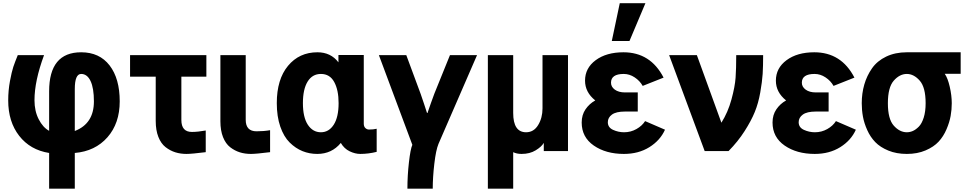

<svg xmlns="http://www.w3.org/2000/svg" viewBox="-20 -926 5917 1177"><path d="M30.3 -310.5Q30.3 -371.1 41 -428.7Q51.8 -486.3 61.5 -515.6Q71.3 -544.9 88.9 -587.9H250Q191.4 -429.7 191.4 -311.5Q191.4 -245.1 217.3 -194.8Q243.2 -144.5 281.2 -124V-366.2Q281.2 -605.5 477.5 -605.5Q589.8 -605.5 651.9 -524.9Q713.9 -444.3 713.9 -304.7Q713.9 -169.9 638.7 -84.5Q563.5 1 438.5 11.7V230.5H281.2V11.7Q165 -6.8 97.7 -93.3Q30.3 -179.7 30.3 -310.5ZM438.5 -123Q555.7 -168 555.7 -304.7Q555.7 -385.7 535.2 -429.2Q514.6 -472.7 477.5 -472.7Q438.5 -472.7 438.5 -379.9Z M777.3 -456.1V-587.9H1245.1V-456.1H1091.8V-190.4Q1091.8 -117.2 1156.2 -117.2Q1192.4 -117.2 1241.2 -126V6.8Q1155.3 17.6 1123 17.6Q1086.9 17.6 1055.2 7.8Q1023.4 -2 995.1 -23.9Q966.8 -45.9 950.7 -86.9Q934.6 -127.9 934.6 -184.6V-456.1Z M1331.1 -182.6V-587.9H1486.3V-191.4Q1486.3 -121.1 1552.7 -121.1Q1597.7 -121.1 1635.7 -127.9V6.8Q1549.8 17.6 1518.6 17.6Q1481.4 17.6 1450.2 7.8Q1418.9 -2 1391.1 -23.4Q1363.3 -44.9 1347.2 -85.4Q1331.1 -126 1331.1 -182.6Z M1676.8 -293.9Q1676.8 -439.5 1745.6 -522.5Q1814.5 -605.5 1925.8 -605.5Q2007.8 -605.5 2054.7 -543.9V-588.9H2210V-168Q2210 -150.4 2219.7 -141.1Q2229.5 -131.8 2242.2 -131.8Q2269.5 -131.8 2289.1 -136.7V4.9Q2238.3 17.6 2188.5 17.6Q2157.2 17.6 2123.5 1.5Q2089.8 -14.6 2069.3 -49.8Q2013.7 17.6 1924.8 17.6Q1877 17.6 1834.5 0.5Q1792 -16.6 1755.9 -52.2Q1719.7 -87.9 1698.2 -149.9Q1676.8 -211.9 1676.8 -293.9ZM1836.9 -293.9Q1836.9 -207 1867.2 -161.1Q1897.5 -115.2 1947.3 -115.2Q1996.1 -115.2 2025.9 -161.6Q2055.7 -208 2055.7 -293.9Q2055.7 -374 2028.8 -423.3Q2002 -472.7 1947.3 -472.7Q1894.5 -472.7 1865.7 -425.8Q1836.9 -378.9 1836.9 -293.9Z M2302.7 -587.9H2470.7L2558.6 -350.6Q2564.5 -335.9 2579.1 -290.5Q2593.8 -245.1 2597.7 -233.4H2600.6Q2621.1 -293.9 2642.6 -351.6L2738.3 -587.9H2904.3L2668 -43.9Q2652.3 -5.9 2642.6 77.1Q2632.8 160.2 2632.8 230.5H2477.5Q2477.5 151.4 2486.8 69.3Q2496.1 -12.7 2507.8 -38.1Z M2970.7 230.5V-587.9H3126V-233.4Q3126 -115.2 3205.1 -115.2Q3252 -115.2 3278.8 -159.2Q3305.7 -203.1 3305.7 -261.7V-587.9H3461.9V0H3313.5V-48.8H3312.5Q3299.8 -26.4 3263.7 -4.4Q3227.5 17.6 3177.7 17.6Q3147.5 17.6 3126 6.8V230.5Z M3545.9 -174.8Q3545.9 -221.7 3569.3 -255.9Q3592.8 -290 3627.9 -309.6L3628.9 -310.5Q3566.4 -360.4 3566.4 -431.6Q3566.4 -508.8 3631.8 -557.1Q3697.3 -605.5 3801.8 -605.5Q3967.8 -605.5 4047.9 -450.2L3919.9 -399.4Q3902.3 -430.7 3870.6 -451.7Q3838.9 -472.7 3803.7 -472.7Q3725.6 -472.7 3725.6 -418.9Q3725.6 -393.6 3749 -376.5Q3772.5 -359.4 3811.5 -359.4H3889.6V-242.2H3811.5Q3756.8 -242.2 3731.4 -223.6Q3706.1 -205.1 3706.1 -176.8Q3706.1 -144.5 3738.3 -129.9Q3770.5 -115.2 3805.7 -115.2Q3846.7 -115.2 3881.3 -134.8Q3916 -154.3 3934.6 -183.6L4056.6 -130.9Q4027.3 -65.4 3960.9 -23.9Q3894.5 17.6 3804.7 17.6Q3694.3 17.6 3620.1 -33.7Q3545.9 -85 3545.9 -174.8ZM3730.5 -674.8 3779.3 -906.2H3936.5L3838.9 -674.8Z M4082 -587.9H4252L4402.3 -173.8Q4442.4 -237.3 4463.9 -315.9Q4485.4 -394.5 4489.3 -449.7Q4493.2 -504.9 4493.2 -587.9H4658.2Q4658.2 -520.5 4655.3 -473.1Q4652.3 -425.8 4640.6 -359.4Q4628.9 -293 4606.9 -239.3Q4585 -185.5 4544.4 -122.1Q4503.9 -58.6 4446.3 0H4299.8Z M4715.8 -174.8Q4715.8 -221.7 4739.3 -255.9Q4762.7 -290 4797.9 -309.6L4798.8 -310.5Q4736.3 -360.4 4736.3 -431.6Q4736.3 -508.8 4801.8 -557.1Q4867.2 -605.5 4971.7 -605.5Q5137.7 -605.5 5217.8 -450.2L5089.8 -399.4Q5072.3 -430.7 5040.5 -451.7Q5008.8 -472.7 4973.6 -472.7Q4895.5 -472.7 4895.5 -418.9Q4895.5 -393.6 4918.9 -376.5Q4942.4 -359.4 4981.4 -359.4H5059.6V-242.2H4981.4Q4926.8 -242.2 4901.4 -223.6Q4876 -205.1 4876 -176.8Q4876 -144.5 4908.2 -129.9Q4940.4 -115.2 4975.6 -115.2Q5016.6 -115.2 5051.3 -134.8Q5085.9 -154.3 5104.5 -183.6L5226.6 -130.9Q5197.3 -65.4 5130.9 -23.9Q5064.5 17.6 4974.6 17.6Q4864.3 17.6 4790 -33.7Q4715.8 -85 4715.8 -174.8Z M5262.7 -293Q5262.7 -353.5 5278.3 -407.7Q5293.9 -461.9 5325.7 -507.3Q5357.4 -552.7 5412.6 -579.1Q5467.8 -605.5 5539.1 -605.5H5869.1V-473.6H5771.5Q5790 -447.3 5802.2 -394Q5814.5 -340.8 5814.5 -293Q5814.5 -253.9 5807.6 -215.3Q5800.8 -176.8 5782.2 -133.3Q5763.7 -89.8 5733.9 -57.6Q5704.1 -25.4 5653.8 -3.9Q5603.5 17.6 5539.1 17.6Q5475.6 17.6 5425.8 -2.9Q5376 -23.4 5345.7 -54.7Q5315.4 -85.9 5296.4 -128.4Q5277.3 -170.9 5270 -210.9Q5262.7 -251 5262.7 -293ZM5422.9 -293Q5422.9 -196.3 5459 -155.8Q5495.1 -115.2 5539.1 -115.2Q5557.6 -115.2 5575.7 -123Q5593.8 -130.9 5612.3 -149.4Q5630.9 -168 5642.6 -205.1Q5654.3 -242.2 5654.3 -293Q5654.3 -390.6 5618.2 -431.6Q5582 -472.7 5539.1 -472.7Q5495.1 -472.7 5459 -431.6Q5422.9 -390.6 5422.9 -293Z"/></svg>

Font: Gothic A1 Black
Style: Regular
Weight: 900
Version: Version 2.50